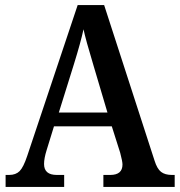

<svg xmlns="http://www.w3.org/2000/svg" viewBox="-20 -734 706 754"><path d="M2 -47H16Q42 -47 57 -62Q72 -77 87 -122L285 -714H389L587 -103Q597 -71 612.5 -59Q628 -47 655 -47H666V0H386V-47H413Q461 -47 461 -88Q461 -100 452 -134L419 -238H192L163 -144Q153 -112 153 -90Q153 -47 203 -47H232V0H2ZM402 -292 348 -474Q316 -580 308 -619Q297 -568 270 -481L211 -292Z"/></svg>

Font: Noto Serif NarrowSemiBold
Style: Regular
Weight: 600
Width: 4
Designer: Monotype Design Team
Foundry: Monotype Imaging Inc.
Version: Version 1.001